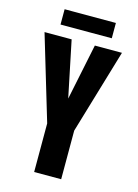

<svg xmlns="http://www.w3.org/2000/svg" viewBox="-125 -906 701 975"><g transform="rotate(15 225.0 -419.0)"><path d="M154.5 0V-255.5L21.5 -700H164L225 -405L286 -700H428.5L296.5 -255.5V0ZM90 -758V-838.5H359.5V-758Z"/></g></svg>

Font: Trispace Condensed SemiBold
Style: Regular
Weight: 600
Width: 3
Designer: Tyler Finck
Foundry: Etcetera Type Company
Version: Version 1.210; ttfautohint (v1.8.3)